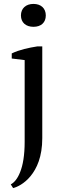

<svg xmlns="http://www.w3.org/2000/svg" viewBox="-20 -749 328 981"><path d="M87 -670C87 -634 112 -612 151 -612C190 -612 214 -634 214 -670C214 -706 190 -729 151 -729C112 -729 87 -706 87 -670ZM106 -24C106 45 97 95 83 130C69 166 51 185 35 193L47 212C67 207 104 190 136 151C168 112 196 52 196 -43V-512H171C127 -505 79 -495 40 -476V-450L106 -442Z"/></svg>

Font: PT Serif
Style: Regular
Weight: 400
Designer: A.Korolkova, O.Umpeleva, V.Yefimov
Foundry: ParaType Ltd
Version: Version 1.000;PS 001.000;hotconv 1.0.88;makeotf.lib2.5.64775